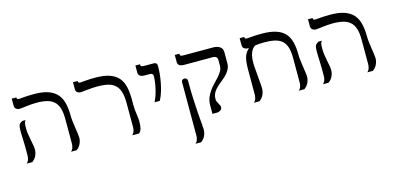

<svg xmlns="http://www.w3.org/2000/svg" viewBox="-68 -949 3202 1556"><g transform="rotate(-15 1533.0 -170.5)"><path d="M147.9 -96.2Q147.9 -77.1 143.6 -62Q139.2 -46.9 132.6 -35.2Q126 -23.4 117.4 -14.9Q108.9 -6.3 101.1 0H53.7Q58.1 -3.9 62.5 -9.3Q66.9 -14.6 70.1 -22.2Q73.2 -29.8 75.4 -40.3Q77.6 -50.8 77.6 -64.9V-127Q77.6 -132.3 77.4 -143.8Q77.1 -155.3 76.7 -169.2Q76.2 -183.1 75.7 -198.5Q75.2 -213.9 74.7 -227.8Q74.2 -241.7 74 -252.4Q73.7 -263.2 73.7 -268.1Q73.7 -287.1 75.4 -299.3Q77.1 -311.5 81.3 -319.6Q85.4 -327.6 92 -332.8Q98.6 -337.9 108.9 -343.3H136.7Q127.9 -335 125.2 -321Q122.6 -307.1 122.6 -278.3Q122.6 -253.4 126.5 -227.1Q130.4 -200.7 135.3 -176.3Q140.1 -151.9 144 -131.1Q147.9 -110.4 147.9 -96.2ZM520 -96.2Q520 -77.1 515.6 -62Q511.2 -46.9 504.6 -35.2Q498 -23.4 489.5 -14.9Q481 -6.3 473.1 0H425.8Q430.2 -3.9 434.6 -9.3Q439 -14.6 442.1 -22.2Q445.3 -29.8 447.5 -40.3Q449.7 -50.8 449.7 -64.9V-269.5Q449.7 -323.2 438.5 -359.1Q427.2 -395 403.6 -416.5Q379.9 -438 343.3 -447Q306.6 -456.1 255.9 -456.1Q234.4 -456.1 212.4 -454.1Q190.4 -452.1 171.4 -450Q152.3 -447.8 137.7 -445.8Q123 -443.8 115.2 -443.8Q98.1 -443.8 85.4 -453.1Q72.8 -462.4 72.8 -481V-540H111.8V-534.7Q111.8 -529.3 115.7 -526.1Q119.6 -522.9 131.8 -522.9Q138.2 -522.9 147.5 -523.9Q156.7 -524.9 171.4 -526.1Q186 -527.3 206.5 -528.3Q227.1 -529.3 255.9 -529.3Q326.7 -529.3 373.5 -513.2Q420.4 -497.1 448.2 -465.6Q476.1 -434.1 487.3 -387.5Q498.5 -340.8 498.5 -279.8Q498.5 -260.3 502 -233.2Q505.4 -206.1 509.3 -179.2Q513.2 -152.3 516.6 -129.6Q520 -106.9 520 -96.2Z M1011.7 -234.9Q1011.7 -212.9 1013.7 -193.6Q1015.6 -174.3 1018.1 -157Q1020.5 -139.6 1022.5 -124.5Q1024.4 -109.4 1024.4 -96.2Q1024.4 -58.1 1018.3 -35.4Q1012.2 -12.7 996.1 0H939Q943.4 -3.9 947.8 -9.3Q952.1 -14.6 955.3 -22.2Q958.5 -29.8 960.7 -40.3Q962.9 -50.8 962.9 -64.9V-264.6Q962.9 -321.3 951.7 -358.2Q940.4 -395 916.7 -416.7Q893.1 -438.5 856.4 -447.3Q819.8 -456.1 769 -456.1Q744.6 -456.1 721.7 -454.3Q698.7 -452.6 679.9 -450.7Q661.1 -448.7 647.5 -447Q633.8 -445.3 628.4 -445.3Q611.8 -445.3 599.4 -454.1Q586.9 -462.9 586.9 -481V-540H626V-534.7Q626 -529.3 629.9 -526.1Q633.8 -522.9 646 -522.9Q660.6 -522.9 689.5 -526.1Q718.3 -529.3 769 -529.3Q841.8 -529.3 888.9 -513.2Q936 -497.1 963.4 -465.6Q990.7 -434.1 1001.2 -387.5Q1011.7 -340.8 1011.7 -279.8Z M1183.6 -211.9Q1200.2 -245.6 1210 -279.8Q1219.7 -314 1224.9 -342.5Q1230 -371.1 1231.4 -390.9Q1232.9 -410.6 1232.9 -415Q1232.9 -429.7 1226.8 -436.3Q1220.7 -442.9 1205.1 -442.9H1159.7Q1139.2 -442.9 1124.8 -451.7Q1110.4 -460.4 1110.4 -481V-540H1149.4V-531.7Q1149.4 -528.8 1150.6 -526.4Q1151.9 -523.9 1155.5 -522.2Q1159.2 -520.5 1165.8 -519.5Q1172.4 -518.6 1183.1 -518.6H1260.7Q1270 -518.6 1278.3 -512.5Q1286.6 -506.3 1286.6 -486.8Q1286.6 -460.9 1283.7 -426.8Q1280.8 -392.6 1273.9 -355.7Q1267.1 -318.8 1255.9 -281.5Q1244.6 -244.1 1227.5 -211.9Z M1490.2 -442.9Q1469.7 -442.9 1455.3 -451.7Q1440.9 -460.4 1440.9 -481V-540H1480V-531.7Q1480 -528.8 1481.2 -526.4Q1482.4 -523.9 1486.1 -522.2Q1489.7 -520.5 1496.3 -519.5Q1502.9 -518.6 1513.7 -518.6H1755.4Q1772.9 -518.6 1787.4 -514.9Q1801.8 -511.2 1812.5 -503.9Q1823.2 -496.6 1829.1 -485.8Q1835 -475.1 1835 -460.4V-366.2Q1835 -339.8 1825.2 -319.3Q1815.4 -298.8 1800 -281.2Q1784.7 -263.7 1765.9 -248.5Q1747.1 -233.4 1729 -217.8Q1710.9 -202.1 1696 -185.3Q1681.2 -168.5 1673.3 -147.9Q1668.9 -136.7 1668 -124.8Q1667 -112.8 1667 -105Q1667 -97.2 1671.1 -88.4Q1675.3 -79.6 1680.4 -70.3Q1685.5 -61 1689.7 -51.8Q1693.8 -42.5 1693.8 -34.7Q1693.8 -21 1684.8 -12.9Q1675.8 -4.9 1658.7 0H1612.3V-69.8Q1612.3 -106.4 1624 -135.5Q1635.7 -164.6 1653.6 -189.2Q1671.4 -213.9 1692.1 -234.9Q1712.9 -255.9 1730.7 -276.1Q1748.5 -296.4 1760.3 -317.1Q1772 -337.9 1772 -361.3V-407.2Q1772 -426.8 1761.7 -434.8Q1751.5 -442.9 1732.4 -442.9ZM1490.7 -311Q1490.7 -223.6 1493.9 -153.3Q1497.1 -83 1501 -30.8Q1504.9 21.5 1508.1 54.9Q1511.2 88.4 1511.2 102.5Q1511.2 121.6 1506.8 136.7Q1502.4 151.9 1495.8 163.6Q1489.3 175.3 1480.7 183.8Q1472.2 192.4 1464.4 198.7H1417Q1421.4 194.8 1425.8 189.5Q1430.2 184.1 1433.3 176.5Q1436.5 168.9 1438.7 158.4Q1440.9 147.9 1440.9 133.8V-311Q1440.9 -323.2 1448.5 -329.3Q1456.1 -335.4 1465.8 -335.4Q1475.1 -335.4 1482.9 -329.3Q1490.7 -323.2 1490.7 -311Z M2431.2 -96.2Q2431.2 -77.1 2426.8 -62Q2422.4 -46.9 2415.8 -35.2Q2409.2 -23.4 2400.6 -14.9Q2392.1 -6.3 2384.3 0H2336.9Q2341.3 -3.9 2345.7 -9.3Q2350.1 -14.6 2353.3 -22.2Q2356.4 -29.8 2358.6 -40.3Q2360.8 -50.8 2360.8 -64.9V-269.5Q2360.8 -323.2 2349.6 -358.4Q2338.4 -393.6 2314.7 -414.1Q2291 -434.6 2254.4 -442.9Q2217.8 -451.2 2167 -451.2Q2149.9 -451.2 2130.9 -450Q2111.8 -448.7 2091.8 -446.3Q2066.9 -433.6 2052.7 -399.7Q2038.6 -365.7 2038.6 -310.5Q2038.6 -300.8 2039.8 -283.9Q2041 -267.1 2042.7 -246.3Q2044.4 -225.6 2046.4 -203.1Q2048.3 -180.7 2050 -159.9Q2051.8 -139.2 2053 -122.3Q2054.2 -105.5 2054.2 -96.2Q2054.2 -77.1 2049.8 -62Q2045.4 -46.9 2038.8 -35.2Q2032.2 -23.4 2023.7 -14.9Q2015.1 -6.3 2007.3 0H1960Q1964.4 -3.9 1968.8 -9.3Q1973.1 -14.6 1976.3 -22.2Q1979.5 -29.8 1981.7 -40.3Q1983.9 -50.8 1983.9 -64.9V-269.5Q1983.9 -308.1 1987.1 -334.7Q1990.2 -361.3 1996.8 -380.4Q2003.4 -399.4 2013.4 -413.1Q2023.4 -426.8 2037.1 -439.9Q2034.7 -439 2031.7 -439Q2028.8 -439 2026.4 -439Q2009.3 -439 1996.6 -448.2Q1983.9 -457.5 1983.9 -476.1V-535.2H2022.9V-529.8Q2022.9 -524.4 2026.9 -521.2Q2030.8 -518.1 2043 -518.1Q2053.7 -518.1 2083.3 -521.2Q2112.8 -524.4 2167 -524.4Q2237.8 -524.4 2284.7 -509Q2331.5 -493.7 2359.4 -463.1Q2387.2 -432.6 2398.4 -386.7Q2409.7 -340.8 2409.7 -279.8Q2409.7 -260.3 2413.1 -233.2Q2416.5 -206.1 2420.4 -179.2Q2424.3 -152.3 2427.7 -129.6Q2431.2 -106.9 2431.2 -96.2Z M2633.8 -96.2Q2633.8 -77.1 2629.4 -62Q2625 -46.9 2618.4 -35.2Q2611.8 -23.4 2603.3 -14.9Q2594.7 -6.3 2586.9 0H2539.6Q2543.9 -3.9 2548.3 -9.3Q2552.7 -14.6 2555.9 -22.2Q2559.1 -29.8 2561.3 -40.3Q2563.5 -50.8 2563.5 -64.9V-127Q2563.5 -132.3 2563.2 -143.8Q2563 -155.3 2562.5 -169.2Q2562 -183.1 2561.5 -198.5Q2561 -213.9 2560.5 -227.8Q2560.1 -241.7 2559.8 -252.4Q2559.6 -263.2 2559.6 -268.1Q2559.6 -287.1 2561.3 -299.3Q2563 -311.5 2567.1 -319.6Q2571.3 -327.6 2577.9 -332.8Q2584.5 -337.9 2594.7 -343.3H2622.6Q2613.8 -335 2611.1 -321Q2608.4 -307.1 2608.4 -278.3Q2608.4 -253.4 2612.3 -227.1Q2616.2 -200.7 2621.1 -176.3Q2626 -151.9 2629.9 -131.1Q2633.8 -110.4 2633.8 -96.2ZM3005.9 -96.2Q3005.9 -77.1 3001.5 -62Q2997.1 -46.9 2990.5 -35.2Q2983.9 -23.4 2975.3 -14.9Q2966.8 -6.3 2959 0H2911.6Q2916 -3.9 2920.4 -9.3Q2924.8 -14.6 2928 -22.2Q2931.2 -29.8 2933.3 -40.3Q2935.5 -50.8 2935.5 -64.9V-269.5Q2935.5 -323.2 2924.3 -359.1Q2913.1 -395 2889.4 -416.5Q2865.7 -438 2829.1 -447Q2792.5 -456.1 2741.7 -456.1Q2720.2 -456.1 2698.2 -454.1Q2676.3 -452.1 2657.2 -450Q2638.2 -447.8 2623.5 -445.8Q2608.9 -443.8 2601.1 -443.8Q2584 -443.8 2571.3 -453.1Q2558.6 -462.4 2558.6 -481V-540H2597.7V-534.7Q2597.7 -529.3 2601.6 -526.1Q2605.5 -522.9 2617.7 -522.9Q2624 -522.9 2633.3 -523.9Q2642.6 -524.9 2657.2 -526.1Q2671.9 -527.3 2692.4 -528.3Q2712.9 -529.3 2741.7 -529.3Q2812.5 -529.3 2859.4 -513.2Q2906.2 -497.1 2934.1 -465.6Q2961.9 -434.1 2973.1 -387.5Q2984.4 -340.8 2984.4 -279.8Q2984.4 -260.3 2987.8 -233.2Q2991.2 -206.1 2995.1 -179.2Q2999 -152.3 3002.4 -129.6Q3005.9 -106.9 3005.9 -96.2Z"/></g></svg>

Font: Arian Grqi
Style: Regular
Weight: 400
Designer: Ruben Hakobyan (Tarumian)
Foundry: Ruben Hakobyan (Tarumian)
Version: Version 1.003